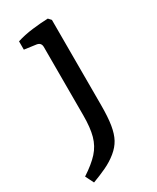

<svg xmlns="http://www.w3.org/2000/svg" viewBox="-182 -476 588 720"><g transform="rotate(-30 112.5 -115.5)"><path d="M169 -413V-44Q169 8 163.5 41.5Q158 75 146 97Q134 119 112 137Q89 156 60 169.5Q31 183 1 194L-17 158Q26 130 49.5 104Q73 78 82.5 43.5Q92 9 92 -44V-340Q92 -359 73 -362L22 -369V-405Q53 -415 90 -419.5Q127 -424 158 -425Z"/></g></svg>

Font: Rasa
Style: Regular
Weight: 400
Designer: Anna Giedrys (Yrsa+Rasa design), David Brezina (Yrsa art-direction, Rasa art-direction, design)
Foundry: Rosetta Type Foundry
Version: Version 2.004